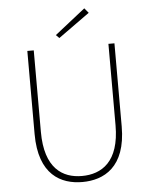

<svg xmlns="http://www.w3.org/2000/svg" viewBox="-58 -893 746 953"><g transform="rotate(-5 315.0 -417.0)"><path d="M314 12C420 12 532 -42 532 -246V-660H502V-254C502 -72 412 -18 314 -18C218 -18 130 -72 130 -254V-660H98V-246C98 -42 208 12 314 12ZM262 -710 418 -822 398 -846 246 -726Z"/></g></svg>

Font: Source Sans Pro ExtraLight
Style: Regular
Weight: 200
Designer: Paul D. Hunt
Foundry: Adobe Systems Incorporated
Version: Version 3.006;hotconv 1.0.111;makeotfexe 2.5.65597